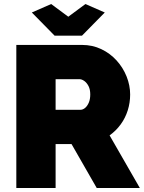

<svg xmlns="http://www.w3.org/2000/svg" viewBox="-20 -933 715 953"><path d="M61 0V-710H387Q439 -710 483 -689Q527 -668 559 -632.5Q591 -597 608.5 -553Q626 -509 626 -464Q626 -423 614 -385Q602 -347 579 -315.5Q556 -284 524 -261L674 0H460L335 -218H256V0ZM256 -388H379Q391 -388 402 -397Q413 -406 420.5 -423Q428 -440 428 -464Q428 -489 419.5 -505.5Q411 -522 398.5 -531Q386 -540 374 -540H256ZM234 -913 319 -850 404 -913 500 -871 387 -756H251L138 -871Z"/></svg>

Font: Raleway Thin Black
Style: Regular
Weight: 900
Version: Version 4.026